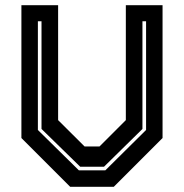

<svg xmlns="http://www.w3.org/2000/svg" viewBox="-20 -720 709 740"><path d="M250.5 0 62.5 -188V-700H204V-257L306 -155.5H363.5L465 -257V-700H606.5V-188L418.5 0ZM284 -63.5H386L543 -219V-638H529V-223L381 -77.5H289L140 -223V-638H126V-219Z"/></svg>

Font: Tourney Thin
Style: Bold
Weight: 700
Version: Version 1.015